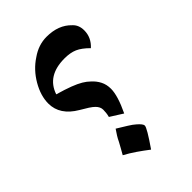

<svg xmlns="http://www.w3.org/2000/svg" viewBox="-199 -814 823 823"><g transform="rotate(-45 212.5 -402.5)"><path d="M245 -264 188 -300Q191 -311 192 -321Q193 -331 193 -339Q193 -356 178 -371Q170 -379 155.5 -388.5Q141 -398 120 -410Q45 -454 45 -524Q45 -571 74 -621Q103 -671 149 -701Q193 -732 242 -732Q314 -732 355 -689Q376 -670 376 -637Q376 -594 342 -563Q314 -591 290 -601.5Q266 -612 231 -612Q178 -612 144.5 -591Q111 -570 97 -528Q139 -516 166.5 -505.5Q194 -495 211.5 -484.5Q229 -474 241 -462Q259 -446 269.5 -425.5Q280 -405 280 -379Q280 -337 245 -264ZM217 -73Q191 -93 165.5 -110.5Q140 -128 114 -142Q122 -156 129 -168.5Q136 -181 143 -194Q149 -207 156.5 -219Q164 -231 173 -244Q199 -228 218.5 -216Q238 -204 249 -194Q271 -175 271 -165Q271 -151 217 -73Z"/></g></svg>

Font: Noto Naskh Arabic UI
Style: Regular
Weight: 400
Designer: Monotype Design Team, David Williams, Mohamad Dakak and Nizar Qandah
Foundry: Monotype Imaging Inc.
Version: Version 2.014